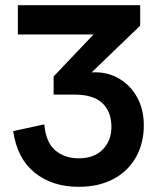

<svg xmlns="http://www.w3.org/2000/svg" viewBox="-20 -710 616 741"><path d="M284 11Q182 11 114 -43.5Q46 -98 31 -204L151 -230Q157 -161 193 -130Q229 -99 284 -99Q344 -99 377 -133.5Q410 -168 410 -220Q410 -278 375.5 -311.5Q341 -345 266 -345H187V-415L399 -638L521 -611L279 -378L284 -419Q300 -426 315 -428.5Q330 -431 348 -431Q399 -431 441.5 -405.5Q484 -380 509.5 -334Q535 -288 535 -226Q535 -157 504.5 -103Q474 -49 417.5 -19Q361 11 284 11ZM49 -577V-690H521V-611L444 -577Z"/></svg>

Font: Radio Canada Big Medium
Style: Regular
Weight: 500
Designer: Étienne Aubert Bonn
Foundry: Coppers and Brasses
Version: Version 1.001